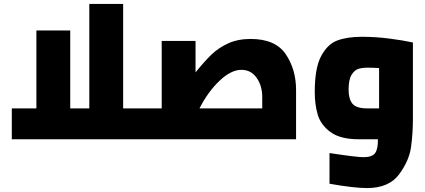

<svg xmlns="http://www.w3.org/2000/svg" viewBox="-20 -708 2162 976"><path d="M679 -157V0H40V-157H165V-553H337V-157H434V-688H606V-157Z M1485 -251V0H679V-157H802V-500H974V-340Q1019 -396 1055.5 -431Q1092 -466 1141 -488Q1190 -510 1254 -510Q1380 -510 1432.5 -432.5Q1485 -355 1485 -251ZM994 -157H1313V-215Q1313 -272 1284.5 -312.5Q1256 -353 1207 -353Q1155 -353 1096.5 -298Q1038 -243 994 -157Z M1845 248Q1780 248 1655 226V70Q1792 91 1828 91Q1872 91 1887 70Q1902 49 1901 0H1805Q1709 0 1659.5 -37Q1610 -74 1595 -125.5Q1580 -177 1580 -241Q1580 -362 1612.5 -423Q1645 -484 1695.5 -502.5Q1746 -521 1819 -521Q1889 -521 1959 -512Q2029 -503 2079 -492V-105Q2079 -31 2069.5 39Q2060 109 2008.5 178.5Q1957 248 1845 248ZM1847 -157H1907V-362Q1875 -364 1848 -364Q1822 -364 1802 -358Q1782 -352 1767 -327.5Q1752 -303 1752 -252Q1752 -205 1771.5 -181Q1791 -157 1847 -157Z"/></svg>

Font: Cairo Black
Style: Regular
Weight: 900
Designer: Mohamed Gaber, the designers of Titillium
Foundry: Kief Type Foundry
Version: Version 2.009; ttfautohint (v1.5.33-1714) -l 8 -r 50 -G 200 